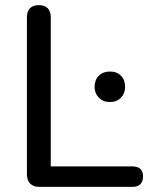

<svg xmlns="http://www.w3.org/2000/svg" viewBox="-20 -729 588 749"><path d="M132 0Q110 0 97.5 -13Q85 -26 85 -48V-662Q85 -685 97 -697Q109 -709 131 -709Q154 -709 166 -697Q178 -685 178 -662V-80H496Q517 -80 527.5 -70Q538 -60 538 -41Q538 -21 527.5 -10.5Q517 0 496 0ZM409 -331Q382 -331 365.5 -348Q349 -365 349 -390Q349 -417 365.5 -433.5Q382 -450 409 -450Q436 -450 452 -433.5Q468 -417 468 -390Q468 -365 452 -348Q436 -331 409 -331Z"/></svg>

Font: Nunito Medium
Style: Regular
Weight: 500
Designer: Vernon Adams
Foundry: Vernon Adams
Version: Version 3.602